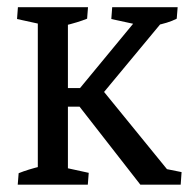

<svg xmlns="http://www.w3.org/2000/svg" viewBox="-20 -503 521 523"><path d="M362.3 0 188 -223.6V-251L358.9 -458L348.6 -437L283.2 -451.2L285.6 -483.4H463.9L461.4 -452.1Q449.2 -445.8 434.1 -441.2Q418.9 -436.5 402.8 -433.6L431.6 -455.1L250 -236.3L246.1 -273.9L443.4 -31.7L409.2 -47.4L474.6 -34.2L472.2 0ZM83 -7.3V-475.6H165V-7.3ZM124.5 -212.4V-263.2H252.4V-212.4ZM28.3 0 30.8 -31.2Q56.2 -41.5 92.8 -50.3L83 -13.7V-82H165V-13.7L156.7 -46.4L221.7 -32.2L219.2 0ZM219.7 -483.4 217.3 -452.1Q191.9 -441.9 155.3 -433.1L165 -469.7V-401.4H83V-469.7L91.3 -437L26.4 -451.2L28.8 -483.4Z"/></svg>

Font: Markazi Text
Style: Regular
Weight: 400
Designer: Borna Izadpanah (Arabic designer), Fiona Ross (Arabic design director) and Florian Runge (Latin designer)
Foundry: Borna Izadpanah and Florian Runge
Version: Version 1.000